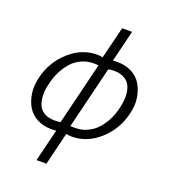

<svg xmlns="http://www.w3.org/2000/svg" viewBox="-159 -804 992 1128"><g transform="rotate(20 337.0 -240.0)"><path d="M201.2 210 251 7.8Q240.2 9.8 220.2 9.8Q170.4 9.8 131.3 -10.7Q92.3 -31.2 71 -66.4Q49.8 -101.6 42.7 -148.7Q35.6 -195.8 48.8 -249Q72.8 -352.5 150.9 -423.3Q229 -494.1 325.2 -494.1Q342.3 -494.1 359.9 -490.2L409.2 -689.9H471.2L422.9 -492.2Q433.1 -494.1 452.1 -494.1Q502.4 -494.1 541.5 -473.6Q580.6 -453.1 601.8 -417.7Q623 -382.3 630.4 -335.2Q637.7 -288.1 624 -234.9Q600.1 -131.3 522 -60.8Q443.8 9.8 347.2 9.8Q330.6 9.8 313 5.9L263.2 210ZM222.2 -44.9Q243.2 -44.9 257.8 -47.9L353 -437Q344.2 -439 323.2 -439Q281.7 -439 246.1 -422.1Q210.4 -405.3 185.3 -376.2Q160.2 -347.2 142.8 -311.5Q125.5 -275.9 116.2 -234.9Q106 -197.3 107.2 -162.8Q108.4 -128.4 118.7 -102.3Q128.9 -76.2 155.3 -60.5Q181.6 -44.9 222.2 -44.9ZM349.1 -44.9Q390.6 -44.9 426.3 -61.8Q461.9 -78.6 487.3 -107.4Q512.7 -136.2 530.3 -172.1Q547.9 -208 557.1 -249Q564.5 -280.3 565.7 -307.4Q566.9 -334.5 561.3 -358.9Q555.7 -383.3 542.5 -400.9Q529.3 -418.5 505.9 -428.7Q482.4 -439 450.2 -439Q434.6 -439 415 -435.1L319.8 -45.9Q324.2 -44.9 349.1 -44.9Z"/></g></svg>

Font: HK Grotesk Light Italic
Style: Regular
Weight: 300
Italic angle: -13°
Designer: Alfredo Marco Pradil and Stefan Peev
Foundry: Hanken Design Co.
Version: Version 1.000;PS 001.000;hotconv 1.0.88;makeotf.lib2.5.64775